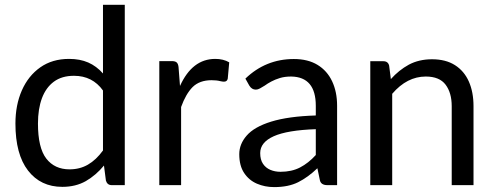

<svg xmlns="http://www.w3.org/2000/svg" viewBox="-20 -756 2020 784"><path d="M234.5 7Q146 7 94.5 -59.5Q43 -126 43 -251.5Q43 -327 69.2 -386.8Q95.5 -446.5 144.5 -481Q193.5 -515.5 262 -515.5Q306.5 -515.5 340.2 -500.8Q374 -486 400.5 -456V-736.5H489.5V0H436.5Q418 0 412.5 -18.5L404.5 -80Q372 -40.5 330.5 -16.5Q289 7 234.5 7ZM264 -64.5Q306 -64.5 339.2 -83.8Q372.5 -103 400.5 -141.5V-386.5Q357.5 -446.5 282 -446.5Q232.5 -446.5 200 -422.5Q167.5 -398.5 151.2 -354.8Q135 -311 135 -251.5Q135 -152.5 169 -108.5Q203 -64.5 264 -64.5Z M719.5 0H630.5V-506.5H681.5Q695.5 -506.5 701.5 -501Q707.5 -495.5 709 -482.5L715 -405Q765 -515.5 859 -515.5Q892 -515.5 916 -501.5L910 -435Q907.5 -422.5 894.5 -422.5Q889 -422.5 880 -424.5Q865 -428.5 844 -428.5Q795 -428.5 766.5 -400.5Q738.5 -372 719.5 -319Z M1099.5 8Q1061.5 8 1029 -6Q996.5 -20 976.8 -49.8Q957 -79.5 957 -126.5Q957 -167.5 987 -202Q1018 -238 1087.8 -259.5Q1157.5 -281 1269.5 -284.5V-324Q1269.5 -442 1169 -443.5Q1143 -443.5 1123.2 -437.5Q1103.5 -431.5 1088 -423.2Q1072.5 -415 1061 -406.5Q1050 -399.5 1041.2 -394.8Q1032.5 -390 1024.5 -390Q1008 -390 998 -406.5L982 -435Q1065 -515 1180 -515Q1237.5 -515 1276.8 -491Q1316 -467 1336.2 -424Q1356.5 -381 1356.5 -324V0H1317Q1290 0 1286 -21L1276 -69Q1237.5 -32 1197.5 -12Q1157.5 8 1099.5 8ZM1125.5 -54.5Q1171 -54.5 1205.2 -72.2Q1239.5 -90 1269.5 -123V-228.5Q1153.5 -224.5 1098 -199.8Q1042.5 -175 1042.5 -131Q1042.5 -104 1053.8 -87.2Q1065 -70.5 1083.8 -62.5Q1102.5 -54.5 1125.5 -54.5Z M1913.5 0H1824.5V-322.5Q1824.5 -377 1799.5 -410.2Q1774.5 -443.5 1718.5 -443.5Q1642 -443.5 1581.5 -373V0H1492V-506H1545.5Q1564.5 -506 1569 -488L1576 -433Q1608.5 -469.5 1649.5 -492Q1691 -514 1744 -514Q1800 -514 1837.8 -490Q1875.5 -466 1894.5 -423Q1913.5 -380 1913.5 -322.5Z"/></svg>

Font: Verano Sans
Style: Regular
Weight: 400
Designer: Lukasz Dziedzic with Adam Twardoch and Botio Nikoltchev
Foundry: tyPoland Lukasz Dziedzic
Version: Version 3.001;December 28, 2019;FontCreator 12.0.0.2547 64-b